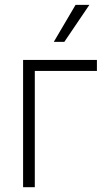

<svg xmlns="http://www.w3.org/2000/svg" viewBox="-20 -780 466 800"><path d="M383.8 -484.4H125V0H76.2V-530.3H383.8ZM294.9 -759.8H352.5L248 -605.5H204.1Z"/></svg>

Font: Pretendard GOV ExtraLight
Style: Regular
Weight: 200
Designer: Base glyphs from Inter by Rasmus Andersson; Hangeul glyphs from Noto Sans CJK(Source Han Sans) by Jang Soo-young and Kan
Foundry: Kil Hyung-jin
Version: Version 1.309